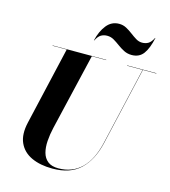

<svg xmlns="http://www.w3.org/2000/svg" viewBox="-141 -1107 1094 1234"><g transform="rotate(15 405.5 -490.0)"><path d="M444 -901Q421 -901 403 -890.5Q385 -880 370 -850H368Q383 -914 415.5 -954.5Q448 -995 498 -995Q524.5 -995 546.8 -983Q569 -971 589.2 -955.5Q609.5 -940 629.2 -928Q649 -916 670 -916Q693.5 -916 711.2 -926.5Q729 -937 744 -967H746Q731 -896 703.8 -859Q676.5 -822 626 -822Q597.5 -822 574 -834Q550.5 -846 529.8 -861.5Q509 -877 488.5 -889Q468 -901 444 -901ZM120 -750H477V-748H381.5L262 -240Q251 -193 248 -149.5Q245 -106 254.2 -71.5Q263.5 -37 288.8 -16.8Q314 3.5 359.5 3.5Q452.5 3.5 513 -55.8Q573.5 -115 600 -230L719.5 -748H616V-750H811V-748H721.5L602 -230Q575 -112.5 508.2 -48.8Q441.5 15 323 15Q241.5 15 183.2 -12Q125 -39 100.5 -93.5Q76 -148 95 -230L214.5 -748H120Z"/></g></svg>

Font: Bodoni* 96
Style: Bold Italic
Weight: 700
Italic angle: -13°
Version: Version 2.2